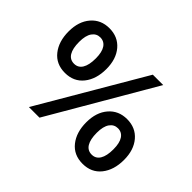

<svg xmlns="http://www.w3.org/2000/svg" viewBox="-152 -958 1216 1216"><g transform="rotate(45 456.0 -350.0)"><path d="M44 -517Q44 -606 90.5 -660Q137 -714 213 -714Q290 -714 336 -660Q382 -606 382 -517Q382 -427 337 -370.5Q292 -314 213 -314Q134 -314 89 -370.5Q44 -427 44 -517ZM287 -517Q287 -574 267.5 -603Q248 -632 213 -632Q179 -632 158.5 -603Q138 -574 138 -517Q138 -458 157 -427Q176 -396 213 -396Q249 -396 268 -427Q287 -458 287 -517ZM615 -700H708L300 0H205ZM530 -189Q530 -278 576.5 -332Q623 -386 699 -386Q776 -386 822 -332Q868 -278 868 -189Q868 -99 823 -42.5Q778 14 699 14Q620 14 575 -42.5Q530 -99 530 -189ZM773 -189Q773 -246 753.5 -275Q734 -304 699 -304Q665 -304 644.5 -275Q624 -246 624 -189Q624 -130 643 -99Q662 -68 699 -68Q735 -68 754 -99Q773 -130 773 -189Z"/></g></svg>

Font: Cabin SemiBold
Style: Regular
Weight: 600
Designer: Pablo Impallari
Foundry: Pablo Impallari. http://www.impallari.com Igino Marini. http://www.ikern.com
Version: Version 2.200